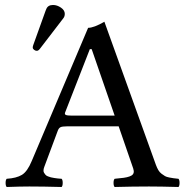

<svg xmlns="http://www.w3.org/2000/svg" viewBox="-20 -745 743 767"><path d="M265.1 -283.2H438L346.2 -548.8H338.9L240.2 -295.9Q237.3 -288.6 242.9 -285.9Q248.5 -283.2 265.1 -283.2ZM210.9 -223.1 157.2 -79.1Q154.3 -71.8 153.8 -65.4Q153.3 -59.1 156 -54.7Q158.7 -50.3 161.9 -46.6Q165 -43 171.4 -40.5Q177.7 -38.1 183.1 -36.6Q188.5 -35.2 197 -33.9Q205.6 -32.7 211.2 -32Q216.8 -31.2 226.1 -30.8Q230.5 -26.4 230.5 -14.4Q230.5 -2.4 226.1 2Q151.9 0 97.2 0Q62.5 0 6.8 2Q2.4 -2.4 2.4 -14.4Q2.4 -26.4 6.8 -30.8Q45.4 -33.2 67.4 -46.4Q89.4 -59.6 106.9 -102.1L332 -633.8Q355 -633.8 397 -658.2L603 -85.9Q607.4 -74.2 612.5 -65.4Q617.7 -56.6 625.5 -50.8Q633.3 -44.9 639.2 -41.5Q645 -38.1 656.5 -35.9Q668 -33.7 673.6 -33Q679.2 -32.2 692.9 -30.8Q697.3 -26.4 697.3 -14.4Q697.3 -2.4 692.9 2Q620.6 0 575.2 0Q512.2 0 438 2Q433.6 -2.4 433.6 -14.4Q433.6 -26.4 438 -30.8Q441.4 -31.2 449 -32Q456.5 -32.7 460 -33.2Q491.2 -35.6 505.1 -43.7Q519 -51.8 512.2 -71.8L454.1 -240.2H246.1Q228.5 -240.2 221.7 -236.8Q214.8 -233.4 210.9 -223.1ZM191.9 -725.1Q208 -725.1 223.4 -714.6Q238.8 -704.1 238.8 -689.9Q238.8 -679.2 232.9 -671.9L139.2 -549.8Q133.3 -542 127 -542Q121.1 -542 116 -546.1Q110.8 -550.3 110.8 -555.2Q110.8 -559.1 112.8 -564.9L162.1 -702.1Q162.6 -703.1 163.6 -705.6Q164.6 -708 165 -709Q171.4 -725.1 191.9 -725.1Z"/></svg>

Font: Common Serif News
Style: Regular
Weight: 450
Designer: Philipp H. Poll, Khaled Hosny
Foundry: Stefan Peev, Context Ltd.
Version: Version 1.026